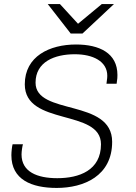

<svg xmlns="http://www.w3.org/2000/svg" viewBox="-20 -915 669 945"><path d="M215 -895 328 -750H386L541 -895H481L364 -798L275 -895ZM504 -503H554C558 -527 558 -537 558 -546C558 -654 469 -696 354 -696C224 -696 102 -638 102 -500C102 -293 477 -381 477 -205C477 -76 369 -38 262 -38C163 -38 86 -69 86 -155C86 -169 90 -197 93 -205H42C39 -195 36 -167 36 -151C36 -31 135 10 259 10C393 10 532 -49 532 -217C532 -431 155 -345 155 -508C155 -611 249 -648 348 -648C438 -648 508 -613 508 -542C508 -537 508 -531 504 -503Z"/></svg>

Font: Chivo Light
Style: Italic
Weight: 300
Italic angle: -8°
Designer: Hector Gatti
Foundry: Omnibus-Type
Version: Version 1.003;PS 001.003;hotconv 1.0.70;makeotf.lib2.5.58329